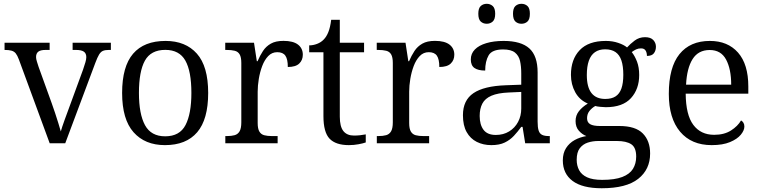

<svg xmlns="http://www.w3.org/2000/svg" viewBox="-20 -764 4061 1024"><path d="M80.7 -446.7Q72.7 -468.3 64 -479.2Q55.3 -490 41.3 -493.8Q27.3 -497.7 4.3 -497.7V-536H244.7V-497.7H223.3Q196.3 -497.7 184.3 -488.5Q172.3 -479.3 172.3 -459.7Q172.3 -449.7 176.8 -435.8Q181.3 -422 185.7 -407.7L255.7 -213.7Q264.7 -189 274 -160.8Q283.3 -132.7 291.3 -106.8Q299.3 -81 304.3 -63Q310 -84 324.2 -123.3Q338.3 -162.7 354.3 -205.3L422.7 -392Q430.7 -415 435.5 -431.7Q440.3 -448.3 440.3 -459.3Q440.3 -479.3 427.2 -488.5Q414 -497.7 384.7 -497.7H367.3V-536H571.3V-497.7H560.7Q540.7 -497.7 529 -492.7Q517.3 -487.7 508.3 -472.8Q499.3 -458 488.3 -428.3L328 0H245Z M859.7 10Q753.3 10 692.3 -58.7Q631.3 -127.3 631.3 -268.3Q631.3 -409.3 689.8 -477.5Q748.3 -545.7 863 -545.7Q969.7 -545.7 1030 -478Q1090.3 -410.3 1090.3 -268.3Q1090.3 -127.3 1031.7 -58.7Q973 10 859.7 10ZM861 -37Q938.3 -37 969.5 -97.2Q1000.7 -157.3 1000.7 -268.3Q1000.7 -384 968.5 -441Q936.3 -498 861.7 -498Q784.7 -498 752.8 -440.5Q721 -383 721 -268.3Q721 -156 753.3 -96.5Q785.7 -37 861 -37Z M1181.7 0V-38.3H1189.7Q1214.3 -38.3 1231.3 -43Q1248.3 -47.7 1257.7 -63.5Q1267 -79.3 1267 -111.7V-428.3Q1267 -458.7 1258.2 -473.8Q1249.3 -489 1231.7 -493.3Q1214 -497.7 1188.3 -497.7H1181.3V-536H1334.7L1349.7 -437.7H1353.7Q1366.3 -467.3 1382.5 -492Q1398.7 -516.7 1424.5 -531.3Q1450.3 -546 1492 -546Q1543.3 -546 1569.2 -526.2Q1595 -506.3 1595 -472.3Q1595 -443.3 1575.8 -425Q1556.7 -406.7 1515 -406.7Q1515 -448.3 1502 -467Q1489 -485.7 1458.7 -485.7Q1430.3 -485.7 1410.5 -465Q1390.7 -444.3 1378.5 -412Q1366.3 -379.7 1360.3 -343.3Q1354.3 -307 1354.3 -275.3V-108Q1354.3 -77 1363.5 -62Q1372.7 -47 1389.5 -42.7Q1406.3 -38.3 1430.3 -38.3H1460.7V0Z M1840.7 10Q1770.7 10 1737.8 -24.3Q1705 -58.7 1705 -144.7V-485.3H1629V-522Q1650 -522 1671 -530Q1692 -538 1706.3 -553Q1721.3 -568 1731.3 -593.2Q1741.3 -618.3 1746.3 -658.3H1792.3V-536H1921.7V-485.3H1792.3V-142Q1792.3 -88.7 1811.5 -64.8Q1830.7 -41 1867.7 -41Q1885 -41 1900.2 -42.7Q1915.3 -44.3 1930.7 -47.3V-4.3Q1917 0.7 1892.2 5.3Q1867.3 10 1840.7 10Z M1989.7 0V-38.3H1997.7Q2022.3 -38.3 2039.3 -43Q2056.3 -47.7 2065.7 -63.5Q2075 -79.3 2075 -111.7V-428.3Q2075 -458.7 2066.2 -473.8Q2057.3 -489 2039.7 -493.3Q2022 -497.7 1996.3 -497.7H1989.3V-536H2142.7L2157.7 -437.7H2161.7Q2174.3 -467.3 2190.5 -492Q2206.7 -516.7 2232.5 -531.3Q2258.3 -546 2300 -546Q2351.3 -546 2377.2 -526.2Q2403 -506.3 2403 -472.3Q2403 -443.3 2383.8 -425Q2364.7 -406.7 2323 -406.7Q2323 -448.3 2310 -467Q2297 -485.7 2266.7 -485.7Q2238.3 -485.7 2218.5 -465Q2198.7 -444.3 2186.5 -412Q2174.3 -379.7 2168.3 -343.3Q2162.3 -307 2162.3 -275.3V-108Q2162.3 -77 2171.5 -62Q2180.7 -47 2197.5 -42.7Q2214.3 -38.3 2238.3 -38.3H2268.7V0Z M2600.3 10Q2557.3 10 2522.8 -7.3Q2488.3 -24.7 2468.7 -59.8Q2449 -95 2449 -149.7Q2449 -229.3 2505.2 -267.3Q2561.3 -305.3 2677.7 -309.3L2760 -312.3V-372.3Q2760 -410.3 2753.5 -438.8Q2747 -467.3 2726.3 -483.8Q2705.7 -500.3 2663.3 -500.3Q2604.3 -500.3 2586 -468.8Q2567.7 -437.3 2567.7 -387.7Q2530 -387.7 2510.5 -401.3Q2491 -415 2491 -447Q2491 -478 2512.5 -500Q2534 -522 2573.5 -533.8Q2613 -545.7 2666 -545.7Q2759 -545.7 2803.2 -505.8Q2847.3 -466 2847.3 -377.7V-115Q2847.3 -84.3 2852.7 -67.8Q2858 -51.3 2871.2 -44.8Q2884.3 -38.3 2908.3 -38.3H2912.3V0H2781L2767 -87.3H2760Q2741.3 -61.7 2720.7 -39.5Q2700 -17.3 2671.7 -3.7Q2643.3 10 2600.3 10ZM2624.3 -44.3Q2664.7 -44.3 2695.3 -63Q2726 -81.7 2743 -113.7Q2760 -145.7 2760 -185.3V-273.7L2693.7 -270.7Q2635.3 -268.3 2601 -253.5Q2566.7 -238.7 2552.5 -211.5Q2538.3 -184.3 2538.3 -145.7Q2538.3 -99 2558.8 -71.7Q2579.3 -44.3 2624.3 -44.3ZM2761 -637.3Q2742 -637.3 2729 -649Q2716 -660.7 2716 -690.7Q2716 -720.3 2729 -732Q2742 -743.7 2761 -743.7Q2780 -743.7 2793 -732Q2806 -720.3 2806 -690.7Q2806 -660.7 2793 -649Q2780 -637.3 2761 -637.3ZM2576 -637.3Q2557 -637.3 2544 -649Q2531 -660.7 2531 -690.7Q2531 -720.3 2544 -732Q2557 -743.7 2576 -743.7Q2594.3 -743.7 2607.7 -732Q2621 -720.3 2621 -690.7Q2621 -660.7 2607.7 -649Q2594.3 -637.3 2576 -637.3Z M3189.3 240Q3086 240 3033.8 201Q2981.7 162 2981.7 91.7Q2981.7 52.7 2999 25.7Q3016.3 -1.3 3044.8 -17Q3073.3 -32.7 3107.3 -38.3Q3085.3 -46.7 3067.5 -66.5Q3049.7 -86.3 3049.7 -118.3Q3049.7 -148.3 3067.5 -171Q3085.3 -193.7 3115 -211.7Q3071 -230.3 3048 -272Q3025 -313.7 3025 -364.7Q3025 -447.3 3071.7 -496.5Q3118.3 -545.7 3211 -545.7Q3247 -545.7 3277.3 -535.3Q3307.7 -525 3324.3 -511Q3340.7 -529.3 3364.7 -547.5Q3388.7 -565.7 3420 -565.7Q3450 -565.7 3464.2 -550.5Q3478.3 -535.3 3478.3 -515Q3478.3 -494.3 3467.5 -480Q3456.7 -465.7 3430.3 -465.7Q3430.3 -483.3 3423 -494.7Q3415.7 -506 3398.7 -506Q3384 -506 3372.5 -500.5Q3361 -495 3349.3 -486.3Q3366 -465.3 3377.5 -435Q3389 -404.7 3389 -364Q3389 -289 3345.2 -240.7Q3301.3 -192.3 3211 -192.3Q3199 -192.3 3181.2 -194.2Q3163.3 -196 3154.7 -198.7Q3136.7 -188.3 3123.8 -172.3Q3111 -156.3 3111 -133.3Q3111 -111.3 3127.5 -101.7Q3144 -92 3180 -92H3283Q3369.3 -92 3408.3 -52.3Q3447.3 -12.7 3447.3 54.7Q3447.3 139.7 3383.8 189.8Q3320.3 240 3189.3 240ZM3191.7 195.3Q3258.7 195.3 3298.5 180Q3338.3 164.7 3355.7 136.7Q3373 108.7 3373 71Q3373 22.7 3346.7 5.3Q3320.3 -12 3270.3 -12H3171Q3141 -12 3114.8 -3.5Q3088.7 5 3072.2 26.5Q3055.7 48 3055.7 88.3Q3055.7 119 3068.5 143.3Q3081.3 167.7 3111 181.5Q3140.7 195.3 3191.7 195.3ZM3208 -236.3Q3241.7 -236.3 3262.8 -249.8Q3284 -263.3 3294.2 -292Q3304.3 -320.7 3304.3 -365Q3304.3 -411 3294.3 -441.2Q3284.3 -471.3 3262.8 -486.2Q3241.3 -501 3207.3 -501Q3175 -501 3153.2 -485.8Q3131.3 -470.7 3120.5 -440Q3109.7 -409.3 3109.7 -364Q3109.7 -299.3 3134.5 -267.8Q3159.3 -236.3 3208 -236.3Z M3775.7 10Q3667.7 10 3607.3 -61.5Q3547 -133 3547 -263.3Q3547 -404.7 3603.8 -475.2Q3660.7 -545.7 3766 -545.7Q3861.3 -545.7 3916.2 -483.5Q3971 -421.3 3971 -302.7V-264.3H3637Q3638 -151 3677.7 -98Q3717.3 -45 3789 -45Q3842.3 -45 3878.5 -68Q3914.7 -91 3932.3 -121.7Q3939.3 -118 3944.7 -109.7Q3950 -101.3 3950 -89.3Q3950 -68.7 3931 -45.5Q3912 -22.3 3873.3 -6.2Q3834.7 10 3775.7 10ZM3879.7 -312.3Q3879.7 -395.3 3852.5 -446.3Q3825.3 -497.3 3765 -497.3Q3704.3 -497.3 3673.8 -448.8Q3643.3 -400.3 3639 -312.3Z"/></svg>

Font: Noto Serif Hentaigana ExtraLight
Style: Regular
Weight: 200
Designer: Kazuhiro Yamada
Foundry: nipponia
Version: Version 1.000